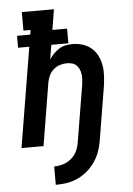

<svg xmlns="http://www.w3.org/2000/svg" viewBox="-62 -781 724 1042"><g transform="rotate(-5 300.0 -260.0)"><path d="M199 215V115Q215 115 231 112Q247 109 262 102.5Q277 96 290.5 85Q304 74 313.5 60.5Q323 47 328.5 31.5Q334 16 337 0Q350 -78 363 -156.5Q376 -235 389 -313Q391 -328 392 -342.5Q393 -357 391 -371Q389 -385 383.5 -397.5Q378 -410 368.5 -419.5Q359 -429 345.5 -433Q332 -437 317 -437Q297 -437 278 -431Q259 -425 243 -411Q227 -397 218.5 -378Q210 -359 207 -340L151 0H31L121 -544H60V-609H132L136 -634H97V-735H272L254 -624H334V-544H241L228 -465Q238 -481 252 -495.5Q266 -510 283 -520.5Q300 -531 319 -534.5Q338 -538 356 -538Q385 -538 411.5 -529.5Q438 -521 458.5 -503.5Q479 -486 491 -462Q503 -438 508 -410.5Q513 -383 511.5 -354.5Q510 -326 506 -297L457 0Q452 30 441.5 58.5Q431 87 413 113Q395 139 370.5 159.5Q346 180 317.5 193Q289 206 259 210.5Q229 215 199 215Z"/></g></svg>

Font: Iosevka Slab Extended
Style: Bold Italic
Weight: 700
Width: 7
Italic angle: -9°
Monospace: yes
Designer: Belleve Invis
Foundry: Belleve Invis
Version: Version 11.1.0; ttfautohint (v1.8.3)